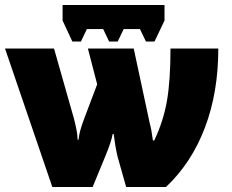

<svg xmlns="http://www.w3.org/2000/svg" viewBox="-20 -747 927 767"><path d="M637.2 -727.1V-665L597.2 -581.1H563L539.1 -630.9H474.1L450.2 -581.1H416L392.1 -630.9H327.1L303.2 -581.1H269L230 -665V-727.1ZM434.1 -211.9H430.2Q425.3 -183.1 402.8 -127.9L350.1 0H189L0 -553.2H195.8L274.9 -274.9Q290 -218.3 290 -189H293.9Q296.4 -221.2 315.9 -272L368.2 -410.2L331.1 -553.2H514.2L578.1 -254.9Q585 -231.9 590.8 -186H596.2Q632.8 -262.7 647 -344.5Q661.1 -426.3 661.1 -553.2H852.1Q852.1 -377.9 798.6 -237.1Q745.1 -96.2 643.1 0H483.9L449.2 -123Q439.9 -163.6 434.1 -211.9Z"/></svg>

Font: Black Ops One [rus by aLiNcE]
Style: Regular
Weight: 400
Designer: James Grieshaber
Foundry: James Grieshaber
Version: Version 1.002;May 25, 2024;FontCreator 13.0.0.2680 64-bit